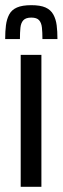

<svg xmlns="http://www.w3.org/2000/svg" viewBox="-43 -722 242 742"><path d="M37 0V-510H117V0ZM78 -702Q113 -702 133 -693Q153 -684 163 -666Q173 -648 176 -624.5Q179 -601 179 -571H121Q121 -597 119 -615.5Q117 -634 108 -644Q99 -654 78 -654Q57 -654 47.5 -644Q38 -634 36 -615.5Q34 -597 34 -571H-23Q-23 -601 -20 -624.5Q-17 -648 -7.5 -666Q2 -684 22.5 -693Q43 -702 78 -702Z"/></svg>

Font: Saira UltraCondensed SemiBold
Style: Regular
Weight: 600
Width: 1
Designer: Hector Gatti with collaboration of the Omnibus-Type team
Foundry: Omnibus-Type
Version: Version 1.101